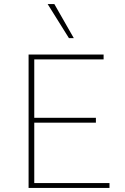

<svg xmlns="http://www.w3.org/2000/svg" viewBox="-20 -927 619 947"><path d="M520 0H121V-658H491V-634H149V-24H520ZM133 -322V-346H453V-322ZM320 -739 215 -907H248L344 -739Z"/></svg>

Font: Ysabeau Office Thin
Style: Regular
Weight: 250
Designer: Christian Thalmann (Catharsis Fonts)
Version: Version 2.001;gftools[0.9.30]; featfreeze: tnum,lnum,ss02